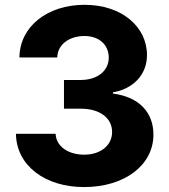

<svg xmlns="http://www.w3.org/2000/svg" viewBox="-20 -757 691 787"><path d="M324.7 9.8C490.7 9.8 608.9 -80.1 608.9 -205.1C608.9 -294.9 551.8 -359.4 442.9 -373.5V-378.4C524.9 -392.6 582.5 -449.7 582.5 -531.2C582.5 -647 479.5 -737.3 326.7 -737.3C174.3 -737.3 61 -648.4 59.6 -521.5H214.8C215.8 -575.2 264.6 -609.4 326.2 -609.4C385.7 -609.4 425.8 -573.7 425.8 -521C425.8 -466.3 378.9 -429.2 311 -429.2H242.2V-311.5H311C390.1 -311.5 439.5 -272.5 439.5 -216.3C439.5 -161.1 392.6 -123 325.2 -123C259.3 -123 210 -157.2 208 -208.5H45.4C46.9 -80.1 162.6 9.8 324.7 9.8Z"/></svg>

Font: Raveo
Style: Bold
Weight: 700
Designer: Jakub Foglar, Rasmus Andersson (Inter)
Foundry: Jakubfoglar.com
Version: Version 1.100;Glyphs 3.2.3 (3260)